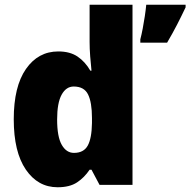

<svg xmlns="http://www.w3.org/2000/svg" viewBox="-20 -846 803 810"><path d="M223 -56Q140 -56 89 -130.5Q38 -205 38 -343Q38 -481 89.5 -555Q141 -629 226 -629Q275 -629 307 -607.5Q339 -586 361 -548H366Q363 -575 360.5 -608Q358 -641 358 -669V-826H539V-66H400L366 -130H358Q336 -97 305 -76.5Q274 -56 223 -56ZM292 -201Q333 -201 350 -231.5Q367 -262 368 -327V-348Q368 -414 351.5 -447.5Q335 -481 291 -481Q259 -481 240 -446.5Q221 -412 221 -342Q221 -269 240.5 -235Q260 -201 292 -201ZM763 -815Q745 -777 727 -742Q709 -707 685 -666H572V-680Q577 -699 582 -725Q587 -751 591 -778Q595 -805 597 -826H763Z"/></svg>

Font: Noto Sans Malayalam UI SemiCondensed Black
Style: Regular
Weight: 900
Width: 4
Designer: Jelle Bosma - Monotype Design Team
Foundry: Monotype Imaging Inc.
Version: Version 2.104; ttfautohint (v1.8.4.7-5d5b)